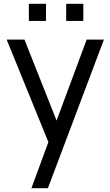

<svg xmlns="http://www.w3.org/2000/svg" viewBox="-20 -748 578 1008"><path d="M327.5 -638V-728H417.5V-638ZM131.5 -638V-728H221.5V-638ZM145 240 234 -2 15 -540H108.5L277 -115L435 -540H525.5L231.5 240Z"/></svg>

Font: Cns Manrope Med
Style: Regular
Weight: 500
Designer: Mikhail Sharanda
Foundry: Mikhail Sharanda
Version: Version 4.504